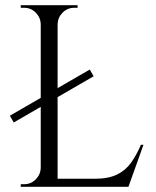

<svg xmlns="http://www.w3.org/2000/svg" viewBox="-20 -720 602 740"><path d="M202 -700V0H137V-700ZM140 -700V-627H137Q136 -653 117.5 -671.5Q99 -690 73 -690Q73 -690 66.5 -690Q60 -690 60 -690V-700ZM279 -700V-690Q278 -690 272 -690Q266 -690 266 -690Q240 -690 221.5 -671.5Q203 -653 202 -627H199V-700ZM140 -73V0H60V-10Q60 -10 66.5 -10Q73 -10 73 -10Q99 -10 117.5 -28.5Q136 -47 137 -73ZM472 -31V0H199V-31ZM533 -162 475 0H309L345 -31Q398 -31 431.5 -47.5Q465 -64 486 -94Q507 -124 523 -162ZM18 -274 326 -452 341 -426 33 -248Z"/></svg>

Font: Cinzel
Style: Regular
Weight: 400
Designer: Natanael Gama
Version: Version 2.000